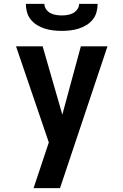

<svg xmlns="http://www.w3.org/2000/svg" viewBox="-20 -760 640 995"><path d="M154 215Q169 171 183.5 126.5Q198 82 213 38L233 -22L63 -520H201L303 -166L399 -520H537L291 215ZM300 -600Q278 -600 256 -602.5Q234 -605 213 -611.5Q192 -618 173 -629.5Q154 -641 140 -658Q126 -675 120 -696.5Q114 -718 114 -740H210Q210 -725 219 -712Q228 -699 241.5 -692Q255 -685 270 -682.5Q285 -680 300 -680Q315 -680 330 -682.5Q345 -685 358.5 -692Q372 -699 381 -712Q390 -725 390 -740H486Q486 -718 480 -696.5Q474 -675 460 -658Q446 -641 427 -629.5Q408 -618 387 -611.5Q366 -605 344 -602.5Q322 -600 300 -600Z"/></svg>

Font: Iosevka Aile Extrabold
Style: Regular
Weight: 800
Designer: Belleve Invis
Foundry: Belleve Invis
Version: Version 27.3.5; ttfautohint (v1.8.4)